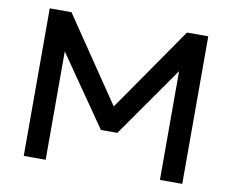

<svg xmlns="http://www.w3.org/2000/svg" viewBox="-77 -799 1084 897"><g transform="rotate(10 465.0 -350.0)"><path d="M89 0V-700H192L462 -302H464L740 -700H841V0H735V-516L501 -182H423L193 -514V0Z"/></g></svg>

Font: REM Medium
Style: Regular
Weight: 400
Version: Version 1.005;gftools[0.9.28]